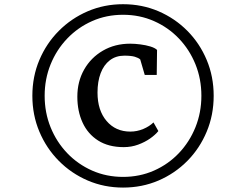

<svg xmlns="http://www.w3.org/2000/svg" viewBox="-20 -932 1080 890"><path d="M130 -488Q130 -577 162.5 -654Q195 -731 252.8 -789Q310.5 -847 386.8 -879.8Q463 -912.5 550.5 -912.5Q638.5 -912.5 714.8 -879.8Q791 -847 848.5 -789Q906 -731 938.2 -654Q970.5 -577 970.5 -488Q970.5 -399 938.2 -321.8Q906 -244.5 848.5 -186.2Q791 -128 714.8 -95.2Q638.5 -62.5 550.5 -62.5Q463 -62.5 386.8 -95.2Q310.5 -128 252.8 -186.2Q195 -244.5 162.5 -321.8Q130 -399 130 -488ZM187 -488Q187 -410 214.5 -342Q242 -274 291.5 -222.2Q341 -170.5 407.2 -141.2Q473.5 -112 550.5 -112Q627.5 -112 693.8 -141.2Q760 -170.5 809.2 -222.2Q858.5 -274 886 -342.2Q913.5 -410.5 913.5 -488Q913.5 -566 886 -634Q858.5 -702 809.2 -753.5Q760 -805 693.8 -834.2Q627.5 -863.5 550.5 -863.5Q473 -863.5 407 -834.2Q341 -805 291.5 -753.2Q242 -701.5 214.5 -633.5Q187 -565.5 187 -488ZM553.5 -250Q483 -250 435 -280.5Q387 -311 362.8 -363.8Q338.5 -416.5 338.5 -484Q338.5 -554 370 -609.5Q401.5 -665 457 -697.2Q512.5 -729.5 583.5 -729.5Q605 -729.5 630.5 -726.2Q656 -723 677.2 -716.5Q698.5 -710 708 -700.5L706.5 -584.5H651L630 -656.5Q621.5 -664 604.8 -669Q588 -674 556.5 -674Q517 -674 489 -652.5Q461 -631 446.5 -592.5Q432 -554 432 -503Q432 -420.5 474 -371.2Q516 -322 584 -322Q615 -322 643.8 -334Q672.5 -346 691.5 -364.5L714 -324.5Q700 -307 675.8 -290Q651.5 -273 620.2 -261.5Q589 -250 553.5 -250Z"/></svg>

Font: Merriweather 48pt Medium
Style: Italic
Weight: 500
Italic angle: -7.8°
Version: Version 2.101